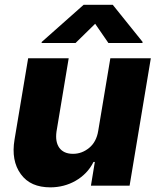

<svg xmlns="http://www.w3.org/2000/svg" viewBox="-20 -795 676 822"><path d="M42.3 -197.8 100.5 -545.5H274.1L221.9 -231.9Q218.8 -209.5 221.9 -191.9Q225.1 -174.4 234.2 -161.9Q243.3 -149.5 258 -142.9Q272.7 -136.4 292.6 -136.4Q331 -136.4 362.2 -162.3Q393.1 -187.9 400.6 -235.4L452.4 -545.5H625.7L534.8 0H369.3L386 -101.6H380.3Q367.2 -75.3 347.5 -55Q327.8 -34.8 303.6 -21Q279.5 -7.1 252 0Q224.4 7.1 195.7 7.1Q153.4 7.1 121.8 -6.7Q90.2 -20.6 69.2 -49.4Q27 -107.2 42.3 -197.8ZM158 -610.8 158.7 -615.4 338.1 -774.5H462.7L590.6 -615.4L589.8 -610.8H444.2L387.4 -693.2L303.3 -610.8Z"/></svg>

Font: Inter P Extra Bold
Style: Italic
Weight: 800
Italic angle: 9.39999°
Designer: Rasmus Andersson
Foundry: rsms
Version: Version 3.018;git-588b23468